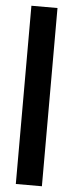

<svg xmlns="http://www.w3.org/2000/svg" viewBox="-57 -750 336 880"><g transform="rotate(5 111.0 -310.0)"><path d="M51 100V-720H171V100Z"/></g></svg>

Font: DM Sans 36pt SemiBold
Style: Regular
Weight: 600
Designer: Colophon Foundry, Jonny Pinhorn
Foundry: Colophon Foundry
Version: Version 4.004;gftools[0.9.30]